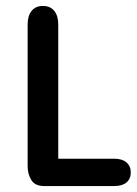

<svg xmlns="http://www.w3.org/2000/svg" viewBox="-20 -626 460 646"><path d="M176 -92V-543Q176 -573 162.5 -589.5Q149 -606 124 -606Q100 -606 86.5 -589.5Q73 -573 73 -543V-67Q73 -40 85.5 -20Q98 0 129 0H364Q391 0 405.5 -12Q420 -24 420 -46Q420 -67 405.5 -79.5Q391 -92 364 -92Z"/></svg>

Font: Beiruti SemiBold
Style: Regular
Weight: 600
Designer: Arlette Boutros
Foundry: Boutros
Version: Version 1.41